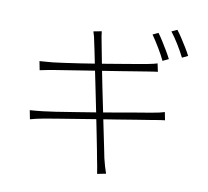

<svg xmlns="http://www.w3.org/2000/svg" viewBox="-93 -942 1185 1094"><g transform="rotate(10 500.0 -395.0)"><path d="M743 -803Q756 -786 771 -762Q786 -738 801 -713Q816 -688 827 -666L793 -650Q779 -680 755 -720Q731 -760 711 -788ZM846 -839Q860 -821 876 -796.5Q892 -772 907 -747.5Q922 -723 932 -703L899 -687Q882 -721 859 -758.5Q836 -796 814 -824ZM392 -684Q389 -702 385 -717.5Q381 -733 376 -747L423 -756Q424 -743 427 -726Q430 -709 433 -694Q434 -688 441 -652Q448 -616 458.5 -560.5Q469 -505 482.5 -439.5Q496 -374 509.5 -308.5Q523 -243 534.5 -186.5Q546 -130 554 -92Q562 -54 563 -47Q568 -26 574.5 -3Q581 20 588 39L538 49Q534 26 530.5 4.5Q527 -17 522 -39Q521 -47 513.5 -85Q506 -123 495 -179Q484 -235 470.5 -301Q457 -367 444 -431.5Q431 -496 419.5 -551Q408 -606 401 -642Q394 -678 392 -684ZM103 -527Q118 -528 136.5 -529.5Q155 -531 179 -533Q203 -536 244 -541.5Q285 -547 337 -555Q389 -563 444.5 -572Q500 -581 552 -590Q604 -599 646.5 -606Q689 -613 714 -618Q734 -622 747 -625Q760 -628 768 -631L778 -584Q771 -583 755.5 -581Q740 -579 723 -576Q698 -572 655 -565Q612 -558 560 -549.5Q508 -541 452.5 -532.5Q397 -524 345 -515.5Q293 -507 251 -500.5Q209 -494 185 -490Q167 -487 150 -483.5Q133 -480 113 -476ZM97 -242Q113 -243 134.5 -245Q156 -247 173 -249Q200 -252 246 -259Q292 -266 350 -275.5Q408 -285 470.5 -295Q533 -305 592 -315.5Q651 -326 700.5 -334.5Q750 -343 781 -348Q810 -353 827.5 -357Q845 -361 857 -365L866 -319Q855 -318 835.5 -315Q816 -312 788 -307Q754 -302 703.5 -293.5Q653 -285 594 -275.5Q535 -266 474.5 -256.5Q414 -247 358 -237.5Q302 -228 257 -221Q212 -214 186 -209Q160 -204 141.5 -200Q123 -196 107 -191Z"/></g></svg>

Font: Noto Sans JP ExtraLight
Style: Regular
Weight: 250
Designer: Ryoko NISHIZUKA  (kana, bopomofo & ideographs); Paul D. Hunt (Latin, Greek & Cyrillic); Sandoll Communications , Soo-you
Foundry: Adobe
Version: Version 2.004-H2;hotconv 1.0.118;makeotfexe 2.5.65603